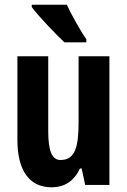

<svg xmlns="http://www.w3.org/2000/svg" viewBox="-20 -786 541 816"><path d="M264 -766H115V-756C141 -720 219 -638 254 -606H347V-619C325 -650 283 -724 264 -766ZM445 -547H314V-269C314 -164 301 -106 237 -106C200 -106 185 -147 185 -229V-547H54V-191C54 -65 102 10 199 10C255 10 295 -17 320 -70H327L342 0H445Z"/></svg>

Font: Noto Sans Lao Looped ExtraCondensed
Style: Bold
Weight: 700
Width: 2
Designer: Mark Frömberg, Ben Mitchell
Foundry: The Fontpad Ltd
Version: Version 1.002